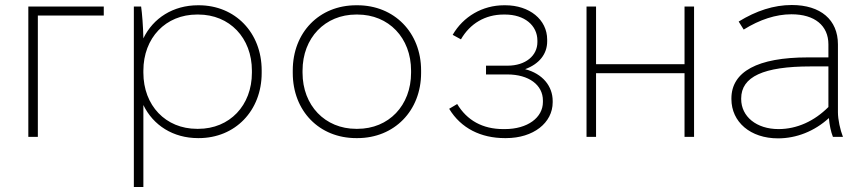

<svg xmlns="http://www.w3.org/2000/svg" viewBox="-20 -546 3456 766"><path d="M93 0H131V-484H394V-520H93Z M514 200H552V-127C591 -46 671 5 770 5H773C918 5 1024 -104 1024 -255V-265C1024 -416 918 -525 773 -525H770C671 -525 591 -474 552 -393C551 -442 547 -492 543 -520H514ZM766 -32C641 -32 552 -125 552 -256V-264C552 -395 641 -488 766 -488H771C896 -488 985 -395 985 -264V-256C985 -125 896 -32 771 -32Z M1401 5H1406C1553 5 1660 -104 1660 -255V-265C1660 -416 1553 -525 1406 -525H1401C1254 -525 1148 -417 1148 -265V-255C1148 -103 1254 5 1401 5ZM1401 -32C1277 -32 1187 -125 1187 -256V-264C1187 -395 1277 -488 1401 -488H1406C1531 -488 1620 -395 1620 -264V-256C1620 -125 1531 -32 1406 -32Z M1994 5H1999C2108 5 2185 -56 2185 -138V-143C2185 -202 2145 -252 2075 -270C2132 -291 2163 -331 2163 -381V-388C2163 -468 2092 -525 1996 -525H1991C1905 -525 1828 -480 1786 -407L1819 -389C1855 -452 1916 -488 1989 -488H1995C2072 -488 2124 -445 2124 -384V-378C2124 -324 2077 -284 2005 -284H1919V-249H2004C2090 -249 2146 -207 2146 -145V-139C2146 -77 2085 -31 1994 -31H1988C1905 -31 1843 -66 1804 -131L1772 -112C1819 -34 1899 5 1994 5Z M2320 0H2358V-254H2711V0H2749V-520H2711V-290H2358V-520H2320Z M3084 6C3157 6 3229 -22 3287 -75C3289 -48 3295 -20 3303 0H3343C3332 -28 3323 -69 3323 -98V-369C3323 -467 3254 -526 3139 -526C3067 -526 2997 -503 2927 -460L2947 -428C3011 -468 3076 -489 3137 -489H3138C3230 -489 3285 -444 3285 -369V-317H3203C3002 -317 2898 -260 2898 -153V-151C2898 -59 2974 6 3084 6ZM3086 -31C2998 -31 2937 -81 2937 -151V-153C2937 -240 3026 -281 3214 -281H3285V-119C3229 -63 3160 -31 3086 -31Z"/></svg>

Font: Fixel Display ExtraLight
Style: Regular
Weight: 200
Designer: AlfaBravo + MacPaw
Foundry: Kyrylo Tkachov, Marchela Mozhyna, Serhii Makarenko, Maria Weinstein, Zakhar Kryvoshyya
Version: Version 1.211